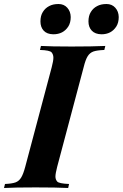

<svg xmlns="http://www.w3.org/2000/svg" viewBox="-61 -937 612 957"><path d="M283.2 -20 278.8 0Q220.7 -2.9 116.2 -2.9Q11.7 -2.9 -41 0L-36.1 -20Q-1.5 -21.5 16.1 -27.8Q33.7 -34.2 44.4 -51.8Q55.2 -69.3 64.9 -106L196.8 -602.1Q205.1 -633.8 205.1 -649.4Q205.1 -665 196.3 -675.8Q187.5 -686.5 138.2 -688L143.1 -708Q192.4 -705.1 295.9 -705.1Q399.4 -705.1 463.9 -708L459 -688Q421.9 -686.5 404.3 -680.2Q386.7 -673.8 376 -656.7Q365.2 -639.6 356 -602.1L224.1 -106Q215.3 -71.8 215.3 -57.1Q215.3 -42.5 224.1 -32.2Q232.9 -22 283.2 -20ZM530.8 -852.1Q530.8 -823.7 518.6 -804.7Q493.7 -766.1 444.8 -766.1Q413.1 -766.6 396.5 -784.2Q379.9 -801.8 379.9 -830.1Q379.9 -858.4 391.6 -877Q403.3 -896.5 423.3 -906.7Q442.4 -917 469.7 -917Q497.1 -917 513.7 -898.4Q530.3 -879.9 530.8 -852.1ZM291.5 -852.1Q291.5 -823.7 279.3 -804.7Q254.4 -766.1 204.6 -766.1Q172.9 -766.6 156.7 -784.2Q140.6 -801.8 140.6 -830.1Q140.6 -858.4 152.3 -877Q164.1 -896.5 184.1 -906.7Q203.1 -917 230.5 -917Q257.8 -917 274.4 -898.4Q291 -879.9 291.5 -852.1Z"/></svg>

Font: PlayfairDisplay-BoldItalic
Style: Bold Italic
Weight: 700
Italic angle: -14.9847°
Designer: Claus Eggers Sørensen
Foundry: Claus Eggers Sørensen
Version: Version 1.002;PS 001.002;hotconv 1.0.70;makeotf.lib2.5.58329